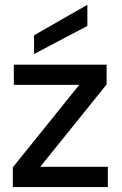

<svg xmlns="http://www.w3.org/2000/svg" viewBox="-20 -758 495 778"><path d="M32 0V-80L301 -414H36V-496H412V-416L143 -82H417V0ZM118 -539V-615L333 -738H334V-653Z"/></svg>

Font: DM Sans 28pt Medium
Style: Regular
Weight: 500
Version: Version 4.004;gftools[0.9.30]